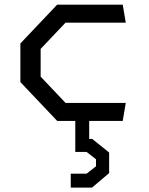

<svg xmlns="http://www.w3.org/2000/svg" viewBox="-20 -534 660 848"><path d="M232.5 0H312.5V137H362.5L404 169.5V200.5L362.5 233H292.5V294.5H386.5L462 230.5V139.5L387 79.5H374V0H522L535.5 -79.5H269.5L159.5 -195.5V-318L269.5 -434H535.5L522 -513.5H232.5L70 -342V-171.5Z"/></svg>

Font: FontWithASyntaxHighlighterNightOwl
Style: Regular
Weight: 400
Designer: Riley Cran & the Lettermatic Team
Foundry: Lettermatic
Version: Version 1.000 (FontWithASyntaxHighlighterNightOwl)